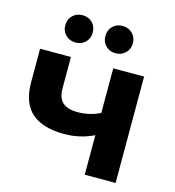

<svg xmlns="http://www.w3.org/2000/svg" viewBox="-111 -844 856 938"><g transform="rotate(15 317.0 -375.0)"><path d="M559 -538V0H403V-200Q335 -166 253 -166Q144 -166 88.5 -215.5Q33 -265 33 -369V-538H189V-379Q189 -330 214.5 -308Q240 -286 288 -286Q349 -286 403 -312V-538ZM122 -681Q122 -711 142 -730.5Q162 -750 192 -750Q222 -750 241.5 -730.5Q261 -711 261 -681Q261 -651 241.5 -631.5Q222 -612 192 -612Q162 -612 142 -631.5Q122 -651 122 -681ZM325 -681Q325 -711 344.5 -730.5Q364 -750 394 -750Q424 -750 444 -730.5Q464 -711 464 -681Q464 -651 444 -631.5Q424 -612 394 -612Q364 -612 344.5 -631.5Q325 -651 325 -681Z"/></g></svg>

Font: Montserrat Alternates
Style: Bold
Weight: 700
Designer: Julieta Ulanovsky
Foundry: Julieta Ulanovsky
Version: Version 7.200